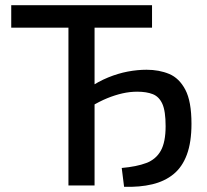

<svg xmlns="http://www.w3.org/2000/svg" viewBox="-20 -710 794 735"><path d="M455 5 446 -67Q503 -72 540 -86Q577 -100 595.5 -133Q614 -166 614 -227Q614 -285 601.5 -312.5Q589 -340 565 -349.5Q541 -359 505 -359Q477 -359 448.5 -352.5Q420 -346 390.5 -334Q361 -322 326 -301L318 -372Q356 -398 394 -413.5Q432 -429 469 -436Q506 -443 541 -443Q589 -443 627.5 -427Q666 -411 689.5 -366.5Q713 -322 713 -236Q713 -166 695.5 -118.5Q678 -71 644.5 -43.5Q611 -16 563 -4.5Q515 7 455 5ZM242 0V-690H342V0ZM23 -604V-690H562V-604Z"/></svg>

Font: Exo 2 Medium
Style: Regular
Weight: 500
Designer: Natanael Gama
Foundry: Natanael Gama
Version: Version 2.010